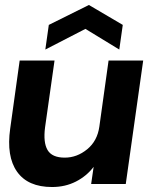

<svg xmlns="http://www.w3.org/2000/svg" viewBox="-20 -739 595 771"><path d="M189 12Q92 12 48.5 -49.5Q5 -111 21 -223L59 -496H199L161 -228Q153 -167 171 -136.5Q189 -106 240 -106Q289 -106 330 -139.5Q371 -173 379 -231L416 -496H555L485 0H346L356 -69Q328 -32 285 -10Q242 12 189 12ZM162 -540 176 -639 337 -719 473 -639 459 -540 323 -623Z"/></svg>

Font: Host Grotesk ExtraBold
Style: Italic
Weight: 800
Italic angle: -8°
Designer: Doğukan Karapınar
Foundry: Element Type
Version: Version 1.003; ttfautohint (v1.8.4.7-5d5b)